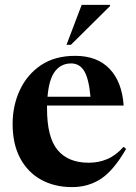

<svg xmlns="http://www.w3.org/2000/svg" viewBox="-20 -752 554 784"><path d="M287 -524Q376.5 -524 427.2 -471.2Q478 -418.5 485 -321H172Q172 -315.5 172 -309.5Q172 -190.5 215.5 -139Q259 -87.5 342 -87.5Q383 -87.5 418.2 -102.5Q453.5 -117.5 484.5 -152.5L495 -144Q444.5 -56.5 392.8 -22.2Q341 12 274.5 12Q203 12 148.2 -18Q93.5 -48 62.5 -105.8Q31.5 -163.5 31.5 -246Q31.5 -320.5 61 -384Q90.5 -447.5 147.2 -485.8Q204 -524 287 -524ZM270.5 -493Q229.5 -493 204.8 -461Q180 -429 174 -357H349.5Q342.5 -432 323.5 -462.5Q304.5 -493 270.5 -493ZM251.5 -569 313.5 -732H429.5V-727.5L269.5 -569Z"/></svg>

Font: Newsreader Display SemiBold
Style: Regular
Weight: 600
Designer: Hugues Gentile
Foundry: Production Type
Version: Version 1.001